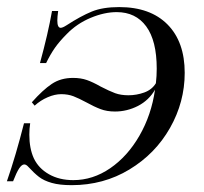

<svg xmlns="http://www.w3.org/2000/svg" viewBox="-28 -522 587 553"><path d="M504 -312.1Q504 -228.2 461.7 -153.6Q419.4 -79 344.8 -33.9Q270.2 11.3 178.2 11.3Q143.5 11.3 121 4.8Q98.4 -1.6 84.3 -12.5Q70.2 -23.4 54 -41.1Q47.6 -48.4 41.9 -48.4Q34.7 -48.4 27 -36.7Q19.4 -25 9.7 0H-8.1Q17.7 -74.2 41.1 -166.9H58.9Q56.5 -151.6 56.5 -133.9Q56.5 -94.4 69.4 -66.1Q83.1 -37.1 112.9 -20.2Q142.7 -3.2 183.1 -3.2Q239.5 -3.2 289.5 -37.5Q339.5 -71.8 373.8 -131.5Q408.1 -191.1 418.5 -263.7Q400.8 -233.1 369.4 -216.9Q337.9 -200.8 303.2 -200.8Q279.8 -200.8 261.7 -207.7Q243.5 -214.5 220.2 -227.4Q199.2 -238.7 183.5 -244.8Q167.7 -250.8 148.4 -250.8Q129.8 -250.8 109.3 -241.9Q88.7 -233.1 71.8 -217.7L63.7 -227.4Q95.2 -262.9 121 -280.2Q146.8 -297.6 182.3 -297.6Q204.8 -297.6 222.2 -291.5Q239.5 -285.5 262.1 -272.6Q287.1 -259.7 303.6 -253.6Q320.2 -247.6 341.9 -247.6Q365.3 -247.6 387.5 -255.6Q409.7 -263.7 421 -282.3Q423.4 -303.2 423.4 -324.2Q423.4 -404.8 393.1 -446Q362.9 -487.1 308.1 -487.1Q272.6 -487.1 233.1 -470.6Q193.5 -454 164.5 -424.2Q143.5 -403.2 130.2 -384.3Q116.9 -365.3 104.8 -340.3H87.1Q110.5 -425.8 121.8 -490.3H139.5Q137.1 -473.4 137.1 -462.9Q137.1 -441.9 146.8 -441.9Q152.4 -441.9 163.7 -449.2Q204.8 -475.8 236.3 -488.7Q267.7 -501.6 315.3 -501.6Q404.8 -501.6 454.4 -451.6Q504 -401.6 504 -312.1Z"/></svg>

Font: Playfair Display SC
Style: Italic
Weight: 400
Italic angle: -14°
Designer: Claus Eggers Sørensen
Foundry: Claus Eggers Sørensen
Version: Version 1.202; ttfautohint (v1.6)